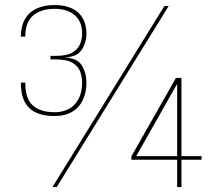

<svg xmlns="http://www.w3.org/2000/svg" viewBox="-20 -762 890 782"><path d="M241.5 -528Q295 -526 313.5 -495.2Q332 -464.5 332 -425.5Q332 -385.5 317.5 -354.8Q303 -324 274 -306.8Q245 -289.5 202 -289.5Q168 -289.5 142.2 -297.5Q116.5 -305.5 99.2 -322Q82 -338.5 73.5 -363.8Q65 -389 65 -424Q65 -424.5 65 -424.8Q65 -425 65 -425.5H83Q83 -425 83 -424.8Q83 -424.5 83 -424Q83 -359.5 114 -332.2Q145 -305 202 -305Q255 -305 284.8 -337.5Q314.5 -370 314.5 -426Q314.5 -447 307.2 -468.8Q300 -490.5 277 -505.2Q254 -520 207.5 -520H185.5V-534.5H207.5Q252.5 -534.5 275.5 -548.5Q298.5 -562.5 306.5 -583.5Q314.5 -604.5 314.5 -625Q314.5 -674 284.5 -700Q254.5 -726 202.5 -726Q146.5 -726 114.8 -698.8Q83 -671.5 83 -613H65Q65 -654 81 -682.8Q97 -711.5 127.8 -726.5Q158.5 -741.5 202.5 -741.5Q245 -741.5 273.8 -727.5Q302.5 -713.5 317.2 -687.5Q332 -661.5 332 -625.5Q332 -589 312.8 -559.2Q293.5 -529.5 241.5 -528ZM193.5 0 649.5 -737.5H667L211 0ZM701.5 0V-111.5H515V-125L696.5 -444.5H719V-126H801V-111.5H719V0ZM530.5 -118.5 524 -126H701.5V-427.5L705 -426.5Z"/></svg>

Font: Epilogue Thin
Style: Regular
Weight: 250
Designer: Tyler Finck
Foundry: Etcetera Type Co
Version: Version 2.111